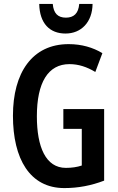

<svg xmlns="http://www.w3.org/2000/svg" viewBox="-20 -949 603 979"><path d="M452 -929H384C380 -880 356 -859 316 -859C275 -859 253 -881 249 -929H180C182 -829 234 -778 314 -778C394 -778 451 -836 452 -929ZM303 -393V-292H397V-105C373 -97 346 -93 316 -93C213 -93 168 -200 168 -356C168 -528 225 -622 334 -622C380 -622 423 -608 466 -582L502 -678C454 -707 396 -724 330 -724C144 -724 46 -578 46 -359C46 -139 132 10 308 10C379 10 446 -3 511 -28V-393Z"/></svg>

Font: Noto Sans Myanmar UI ExtraCondensed SemiBold
Style: Regular
Weight: 600
Width: 2
Designer: Monotype Design Team
Foundry: Monotype Imaging Inc.
Version: Version 2.103